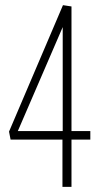

<svg xmlns="http://www.w3.org/2000/svg" viewBox="-20 -724 382 744"><path d="M21 -183 15 -214 224 -704 257 -699V-216H330V-183H257V0H222V-183ZM49 -216H223V-619Z"/></svg>

Font: Georama Condensed ExtraLight
Style: Regular
Weight: 200
Width: 3
Designer: Jean-Baptiste Levee
Foundry: Production Type
Version: Version 1.000